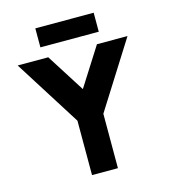

<svg xmlns="http://www.w3.org/2000/svg" viewBox="-126 -975 948 1074"><g transform="rotate(-15 348.0 -437.5)"><path d="M489 -700H666L423 -315V0H273V-315L30 -700H207L348 -478ZM179 -875H517V-765H179Z"/></g></svg>

Font: Urbanist Black
Style: Regular
Weight: 900
Designer: Corey Hu
Foundry: Corey Hu
Version: Version 1.330; ttfautohint (v1.8.4.7-5d5b)